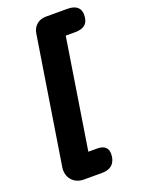

<svg xmlns="http://www.w3.org/2000/svg" viewBox="-186 -925 872 1185"><g transform="rotate(-20 250.0 -332.5)"><path d="M150 180H273C330 180 363 145 363 88C363 53 343 28 295 28H235L349 -693H411C467 -693 500 -716 500 -776C500 -819 473 -845 415 -845H272C226 -845 190 -814 183 -769L51 64C41 129 85 180 150 180Z"/></g></svg>

Font: SN Pro Black
Style: Italic
Weight: 900
Italic angle: -9°
Designer: Tobias Whetton
Foundry: Supernotes
Version: Version 1.001;Glyphs 3.2 (3249)